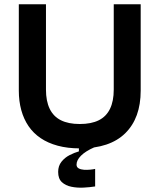

<svg xmlns="http://www.w3.org/2000/svg" viewBox="-20 -680 746 898"><path d="M425 192Q400 196 370.5 197.5Q341 199 314 193.5Q287 188 269.5 172Q252 156 252 124Q252 96 267.5 76.5Q283 57 305.5 45.5Q328 34 349 28V7L421 1V9Q380 27 359 48Q338 69 338 90Q338 102 348 107.5Q358 113 372.5 114Q387 115 402 113.5Q417 112 425 110ZM354 14Q296 14 250 1.5Q204 -11 170 -34Q136 -57 113.5 -90Q91 -123 79.5 -165Q68 -207 68 -256V-660H195V-261Q195 -207 212.5 -171Q230 -135 265 -117.5Q300 -100 353 -100Q407 -100 442 -117.5Q477 -135 494.5 -171Q512 -207 512 -261V-660H638V-256Q638 -128 566 -57Q494 14 354 14Z"/></svg>

Font: Bricolage Grotesque 28pt SemiBold
Style: Regular
Weight: 600
Version: Version 1.001;gftools[0.9.33.dev8+g029e19f]